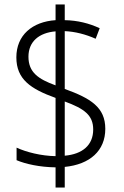

<svg xmlns="http://www.w3.org/2000/svg" viewBox="-20 -830 553 857"><path d="M228 -83V7H269V-85C381 -96 450 -157 450 -255C450 -351 385 -391 269 -433V-691C315 -689 362 -677 407 -657L425 -704C378 -726 326 -739 269 -740V-810H228V-740C124 -733 53 -673 53 -574C53 -476 117 -433 228 -393V-133C164 -134 97 -151 54 -171V-115C94 -98 157 -84 228 -83ZM228 -690V-449C151 -477 107 -507 107 -577C107 -645 155 -684 228 -690ZM269 -135V-377C356 -345 396 -316 396 -252C396 -182 348 -142 269 -135Z"/></svg>

Font: Noto Sans Tamil UI SemiCondensed Light
Style: Regular
Weight: 300
Width: 4
Designer: Jelle Bosma - Monotype Design Team
Foundry: Monotype Imaging Inc.
Version: Version 2.004